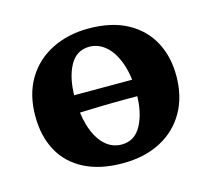

<svg xmlns="http://www.w3.org/2000/svg" viewBox="-76 -557 725 657"><g transform="rotate(-15 286.0 -229.0)"><path d="M283 9Q204 9 148 -19.5Q92 -48 63.5 -100.5Q35 -153 35 -224Q35 -301 68 -355.5Q101 -410 158.5 -438.5Q216 -467 287 -467Q369 -467 424.5 -437Q480 -407 508.5 -354.5Q537 -302 537 -233Q537 -160 506 -105.5Q475 -51 418 -21Q361 9 283 9ZM296 -54Q343 -54 366.5 -98.5Q390 -143 390 -210Q390 -274 374 -318Q358 -362 332 -384Q306 -406 275 -406Q228 -406 205 -362.5Q182 -319 182 -254Q182 -196 195.5 -150.5Q209 -105 235 -79.5Q261 -54 296 -54ZM128 -194Q128 -206 130.5 -224.5Q133 -243 138 -259H419Q419 -245 416.5 -230Q414 -215 409 -200Q387 -200 345 -200Q303 -200 247.5 -198.5Q192 -197 128 -194Z"/></g></svg>

Font: Vollkorn
Style: Bold
Weight: 700
Designer: Friedrich Althausen
Foundry: Friedrich Althausen
Version: Version 5.000